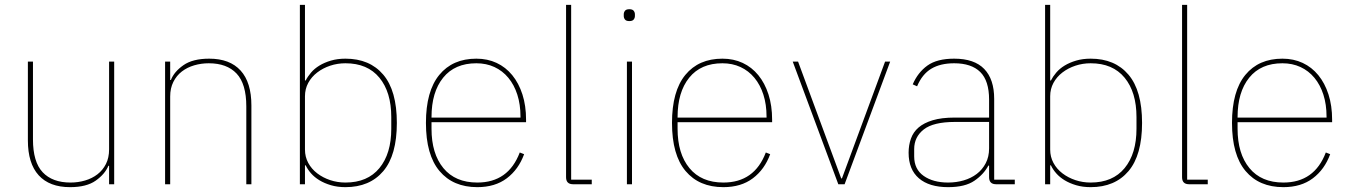

<svg xmlns="http://www.w3.org/2000/svg" viewBox="-20 -760 5575 792"><path d="M430 -76H427Q413 -42 375 -15Q337 12 269 12Q184 12 139.5 -37Q95 -86 95 -181V-506H116V-185Q116 -92 156 -49.5Q196 -7 271 -7Q302 -7 331 -15.5Q360 -24 382 -41Q404 -58 417 -83.5Q430 -109 430 -144V-506H451V0H430Z M661 0V-506H682V-430H685Q698 -464 736.5 -491Q775 -518 843 -518Q928 -518 972.5 -469Q1017 -420 1017 -325V0H996V-321Q996 -414 956 -456.5Q916 -499 841 -499Q810 -499 781 -490.5Q752 -482 730 -465Q708 -448 695 -422Q682 -396 682 -362V0Z M1217 -740H1238V-428H1241Q1249 -444 1263 -460.5Q1277 -477 1297.5 -489.5Q1318 -502 1345 -510Q1372 -518 1405 -518Q1505 -518 1561 -452Q1617 -386 1617 -253Q1617 -120 1561 -54Q1505 12 1405 12Q1372 12 1345 4Q1318 -4 1297.5 -16.5Q1277 -29 1263 -45Q1249 -61 1241 -78H1238V0H1217ZM1405 -7Q1496 -7 1545 -66.5Q1594 -126 1594 -229V-277Q1594 -380 1545 -439.5Q1496 -499 1405 -499Q1372 -499 1342 -489Q1312 -479 1288.5 -461Q1265 -443 1251.5 -418Q1238 -393 1238 -363V-143Q1238 -113 1251.5 -88Q1265 -63 1288.5 -45Q1312 -27 1342 -17Q1372 -7 1405 -7Z M1949 12Q1849 12 1793 -54.5Q1737 -121 1737 -253Q1737 -384 1792 -451Q1847 -518 1945 -518Q1991 -518 2028.5 -500.5Q2066 -483 2093 -450Q2120 -417 2135 -370.5Q2150 -324 2150 -266V-256H1760V-229Q1760 -126 1809 -66.5Q1858 -7 1949 -7Q2077 -7 2124 -131L2142 -124Q2119 -61 2070.5 -24.5Q2022 12 1949 12ZM1945 -499Q1856 -499 1808 -439.5Q1760 -380 1760 -277V-275H2127V-279Q2127 -329 2114 -369.5Q2101 -410 2077 -439Q2053 -468 2019.5 -483.5Q1986 -499 1945 -499Z M2344 0Q2315 0 2315 -29V-740H2336V-19H2421V0Z M2576 -673Q2563 -673 2558 -679.5Q2553 -686 2553 -694V-701Q2553 -709 2558 -715.5Q2563 -722 2576 -722Q2589 -722 2594 -715.5Q2599 -709 2599 -701V-694Q2599 -686 2594 -679.5Q2589 -673 2576 -673ZM2566 -506H2587V0H2566Z M2964 12Q2864 12 2808 -54.5Q2752 -121 2752 -253Q2752 -384 2807 -451Q2862 -518 2960 -518Q3006 -518 3043.5 -500.5Q3081 -483 3108 -450Q3135 -417 3150 -370.5Q3165 -324 3165 -266V-256H2775V-229Q2775 -126 2824 -66.5Q2873 -7 2964 -7Q3092 -7 3139 -131L3157 -124Q3134 -61 3085.5 -24.5Q3037 12 2964 12ZM2960 -499Q2871 -499 2823 -439.5Q2775 -380 2775 -277V-275H3142V-279Q3142 -329 3129 -369.5Q3116 -410 3092 -439Q3068 -468 3034.5 -483.5Q3001 -499 2960 -499Z M3250 -506H3272L3450 -24H3453L3631 -506H3652L3464 0H3438Z M4089 0Q4060 0 4060 -29V-77H4057Q4038 -41 3999.5 -14.5Q3961 12 3891 12Q3813 12 3770.5 -24.5Q3728 -61 3728 -130Q3728 -161 3737.5 -188Q3747 -215 3769 -234Q3791 -253 3827.5 -264Q3864 -275 3918 -275H4060V-349Q4060 -427 4023.5 -463Q3987 -499 3916 -499Q3859 -499 3821.5 -476.5Q3784 -454 3763 -404L3745 -412Q3766 -461 3805.5 -489.5Q3845 -518 3916 -518Q3999 -518 4040 -475.5Q4081 -433 4081 -352V-19H4166V0ZM3891 -7Q3925 -7 3955.5 -16Q3986 -25 4009 -42.5Q4032 -60 4046 -86.5Q4060 -113 4060 -148V-257H3919Q3830 -257 3790.5 -226Q3751 -195 3751 -145V-115Q3751 -62 3790 -34.5Q3829 -7 3891 -7Z M4291 -740H4312V-428H4315Q4323 -444 4337 -460.5Q4351 -477 4371.5 -489.5Q4392 -502 4419 -510Q4446 -518 4479 -518Q4579 -518 4635 -452Q4691 -386 4691 -253Q4691 -120 4635 -54Q4579 12 4479 12Q4446 12 4419 4Q4392 -4 4371.5 -16.5Q4351 -29 4337 -45Q4323 -61 4315 -78H4312V0H4291ZM4479 -7Q4570 -7 4619 -66.5Q4668 -126 4668 -229V-277Q4668 -380 4619 -439.5Q4570 -499 4479 -499Q4446 -499 4416 -489Q4386 -479 4362.5 -461Q4339 -443 4325.5 -418Q4312 -393 4312 -363V-143Q4312 -113 4325.5 -88Q4339 -63 4362.5 -45Q4386 -27 4416 -17Q4446 -7 4479 -7Z M4885 0Q4856 0 4856 -29V-740H4877V-19H4962V0Z M5274 12Q5174 12 5118 -54.5Q5062 -121 5062 -253Q5062 -384 5117 -451Q5172 -518 5270 -518Q5316 -518 5353.5 -500.5Q5391 -483 5418 -450Q5445 -417 5460 -370.5Q5475 -324 5475 -266V-256H5085V-229Q5085 -126 5134 -66.5Q5183 -7 5274 -7Q5402 -7 5449 -131L5467 -124Q5444 -61 5395.5 -24.5Q5347 12 5274 12ZM5270 -499Q5181 -499 5133 -439.5Q5085 -380 5085 -277V-275H5452V-279Q5452 -329 5439 -369.5Q5426 -410 5402 -439Q5378 -468 5344.5 -483.5Q5311 -499 5270 -499Z"/></svg>

Font: IBM Plex Sans Hebrew Thin
Style: Regular
Weight: 100
Designer: Mike Abbink, Paul van der Laan, Pieter van Rosmalen, Yanek Iontef
Foundry: Bold Monday
Version: Version 1.2